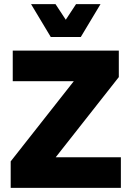

<svg xmlns="http://www.w3.org/2000/svg" viewBox="-20 -914 641 934"><path d="M32 0V-129L339 -519H42V-668H558V-539L251 -149H568V0ZM227 -734 131 -894H250L300 -818L350 -894H469L373 -734Z"/></svg>

Font: Gantari ExtraBold
Style: Regular
Weight: 800
Version: Version 1.000